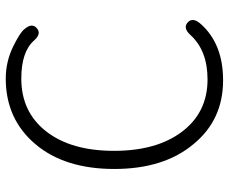

<svg xmlns="http://www.w3.org/2000/svg" viewBox="-84 -698 795 667"><g transform="rotate(-90 313.5 -364.5)"><path d="M368 13Q231 13 147 -89Q60 -192 60 -365Q60 -538 147 -640Q234 -742 374 -742Q434 -742 488 -715Q534 -692 545 -678Q569 -651 549 -634Q530 -617 506 -644Q467 -688 374 -688Q258 -688 190.5 -601.5Q123 -515 123 -366Q123 -217 190 -129Q257 -41 371 -41Q472 -41 526 -101Q550 -127 569 -110Q588 -93 565 -66Q496 13 368 13Z"/></g></svg>

Font: Resource Han Rounded KR Light
Style: Regular
Weight: 300
Designer: Cyano Hao (round all glyphs); Ryoko NISHIZUKA 西塚涼子 (kana, bopomofo & ideographs); Paul D. Hunt (Latin, Greek & Cyrillic)
Foundry: Cyano Hao
Version: 0.990